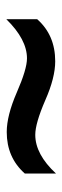

<svg xmlns="http://www.w3.org/2000/svg" viewBox="198 -982 207 644"><g transform="rotate(90 302.0 -659.5)"><path d="M561.5 -638.7Q507.8 -578.1 422.4 -578.1Q367.2 -578.1 289.6 -611.8Q211.4 -646 175.3 -646Q111.8 -646 43.9 -576.7V-680.2Q97.2 -740.7 185.1 -740.7Q240.2 -740.7 315.4 -707.5Q393.1 -673.8 431.6 -673.8Q497.1 -673.8 561.5 -743.2Z"/></g></svg>

Font: Ishtika
Style: Block
Weight: 400
Designer: Kailash Nadh
Version: Version 2.3